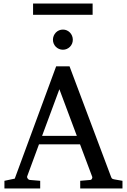

<svg xmlns="http://www.w3.org/2000/svg" viewBox="-20 -1060 714 1080"><path d="M314 -558.1 216.8 -295.9H412.1ZM431.2 0V-43L488.8 -47.9Q493.7 -47.9 497.1 -54.4Q500.5 -61 499 -64.9L430.2 -248H199.2L132.8 -67.9Q131.8 -64.9 132.8 -61.5Q133.8 -58.1 136.2 -54.9Q138.7 -51.8 141.6 -49.8Q144.5 -47.9 147 -47.9L206.1 -43V0H4.9V-43L63 -55.2L295.9 -687H371.1L603 -69.8Q606.4 -59.6 609.6 -56.2Q612.8 -52.7 624 -50.8L668.9 -43V0ZM166 -976.6V-1040H501V-976.6ZM389.6 -836.4Q389.6 -824.7 385.3 -814.5Q380.9 -804.2 373.3 -796.6Q365.7 -789.1 355.7 -784.7Q345.7 -780.3 334 -780.3Q322.3 -780.3 312 -784.7Q301.8 -789.1 294.2 -796.6Q286.6 -804.2 282.2 -814.5Q277.8 -824.7 277.8 -836.4Q277.8 -848.1 282.2 -858.6Q286.6 -869.1 294.2 -877Q301.8 -884.8 312 -889.2Q322.3 -893.6 334 -893.6Q345.7 -893.6 355.7 -889.2Q365.7 -884.8 373.3 -877Q380.9 -869.1 385.3 -858.6Q389.6 -848.1 389.6 -836.4Z"/></svg>

Font: Charis SIL Afr
Style: Regular
Weight: 400
Foundry: SIL International
Version: Version 5.000